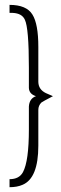

<svg xmlns="http://www.w3.org/2000/svg" viewBox="-20 -738 254 795"><path d="M19.5 37.1V3.9Q59.6 3.9 75.2 -25.4Q99.6 -71.3 99.6 -202.1V-296.9Q101.6 -330.1 128.9 -339.8Q100.6 -348.6 99.6 -374V-458Q99.6 -621.1 83 -656.2Q71.3 -682.6 33.2 -684.6Q27.3 -684.6 19.5 -684.6V-717.8Q89.8 -717.8 114.3 -677.7Q138.7 -638.7 138.7 -543.9V-398.4Q139.6 -367.2 169.9 -352.5Q175.8 -349.6 199.2 -339.8Q156.2 -317.4 151.4 -313.5Q138.7 -300.8 138.7 -283.2V-134.8Q138.7 0 73.2 27.3Q50.8 37.1 19.5 37.1Z"/></svg>

Font: Post No Bills Jaffna Light
Style: Regular
Weight: 300
Designer: Kosala Senevirathne, Siva Puranthara, Lasantha Premarathna, Tharique Azeez
Foundry: Mooniak
Version: Version 1.220 ; ttfautohint (v1.6)